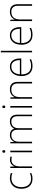

<svg xmlns="http://www.w3.org/2000/svg" viewBox="1910 -2710 810 4671"><g transform="rotate(-90 2315.5 -375.0)"><path d="M302 10C358 10 404 -2 438 -17V-52C399 -36 351 -25 301 -25C160 -25 98 -127 98 -262C98 -407 179 -504 316 -504C354 -504 395 -497 434 -480L443 -515C407 -531 366 -540 316 -540C158 -540 58 -430 58 -262C58 -100 138 10 302 10Z M764 -538C681 -538 626 -490 604 -429H601L598 -530H564V0H602V-295C602 -421 657 -502 762 -502C790 -502 811 -499 834 -492L841 -528C818 -534 793 -538 764 -538Z M965 -724C944 -724 935 -709 935 -688C935 -667 944 -652 965 -652C990 -652 997 -667 997 -688C997 -709 990 -724 965 -724ZM985 -530H946V0H985Z M1700 -540C1610 -540 1550 -499 1522 -434H1520C1500 -503 1445 -540 1370 -540C1276 -540 1226 -489 1203 -438H1200L1194 -530H1163V0H1202V-315C1202 -448 1271 -505 1367 -505C1440 -505 1493 -459 1493 -357V0H1531V-319C1531 -449 1596 -505 1697 -505C1770 -505 1823 -459 1823 -357V0H1861V-359C1861 -483 1796 -540 1700 -540Z M2051 -724C2030 -724 2021 -709 2021 -688C2021 -667 2030 -652 2051 -652C2076 -652 2083 -667 2083 -688C2083 -709 2076 -724 2051 -724ZM2071 -530H2032V0H2071Z M2476 -540C2373 -540 2314 -486 2289 -426H2286L2280 -530H2249V0H2288V-297C2288 -437 2357 -505 2473 -505C2567 -505 2620 -455 2620 -345V0H2659V-347C2659 -479 2593 -540 2476 -540Z M3030 -540C2878 -540 2800 -415 2800 -260C2800 -100 2878 10 3041 10C3107 10 3155 0 3207 -23V-61C3146 -33 3107 -25 3042 -25C2911 -25 2839 -110 2840 -263H3228V-294C3228 -434 3165 -540 3030 -540ZM3030 -505C3137 -505 3188 -421 3188 -297H2841C2853 -432 2924 -505 3030 -505Z M3415 0V-760H3377V0Z M3792 -540C3640 -540 3562 -415 3562 -260C3562 -100 3640 10 3803 10C3869 10 3917 0 3969 -23V-61C3908 -33 3869 -25 3804 -25C3673 -25 3601 -110 3602 -263H3990V-294C3990 -434 3927 -540 3792 -540ZM3792 -505C3899 -505 3950 -421 3950 -297H3603C3615 -432 3686 -505 3792 -505Z M4365 -540C4262 -540 4203 -486 4178 -426H4175L4169 -530H4138V0H4177V-297C4177 -437 4246 -505 4362 -505C4456 -505 4509 -455 4509 -345V0H4548V-347C4548 -479 4482 -540 4365 -540Z"/></g></svg>

Font: Noto Sans Canadian Aboriginal ExtraLight
Style: Regular
Weight: 200
Designer: Monotype Design Team, Typotheque's Kevin King
Foundry: Monotype Imaging Inc.
Version: Version 2.004